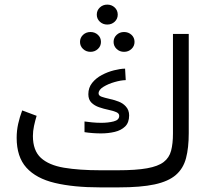

<svg xmlns="http://www.w3.org/2000/svg" viewBox="-20 -812 916 832"><path d="M414.1 -74.2H491.2Q569.8 -74.2 617.4 -82.8Q665 -91.3 689.2 -109.9Q713.4 -128.4 721.4 -158.9Q729.5 -189.5 729.5 -233.4V-665H797.9V-234.9Q797.9 -171.4 786.1 -126.7Q774.4 -82 742.2 -54Q710 -25.9 649.9 -12.9Q589.8 0 493.7 0H414.1Q298.8 0 217.8 -19.3Q136.7 -38.6 94.5 -85.4Q52.2 -132.3 52.2 -214.8Q52.2 -246.1 58.8 -275.6Q65.4 -305.2 76.2 -333.5L138.7 -310.1Q132.3 -289.1 127.4 -266.4Q122.6 -243.7 122.6 -222.7Q122.6 -159.7 157.2 -127.9Q191.9 -96.2 257.3 -85.2Q322.8 -74.2 414.1 -74.2ZM346.2 -285.6Q359.4 -283.7 379.2 -281.7Q398.9 -279.8 419.4 -279.8Q448.7 -279.8 472.7 -285.9Q496.6 -292 496.6 -310.1Q496.6 -320.8 483.2 -326.4Q469.7 -332 449.7 -336.2Q429.7 -340.3 409.7 -347.2Q389.6 -354 376.2 -367.2Q362.8 -380.4 362.8 -403.8Q362.8 -432.1 379.4 -452.9Q396 -473.6 421.4 -487.1Q446.8 -500.5 473.9 -507.3Q501 -514.2 522 -514.6L524.9 -464.8Q504.4 -464.4 476.8 -456.5Q449.2 -448.7 428.2 -435.8Q407.2 -422.9 407.2 -407.2Q407.2 -397.5 420.4 -392.8Q433.6 -388.2 453.4 -383.8Q473.1 -379.4 492.7 -372.3Q512.2 -365.2 524.9 -351.1Q539.6 -335.4 539.6 -312Q539.6 -280.8 522.2 -263.9Q504.9 -247.1 477.1 -240.5Q449.2 -233.9 418 -233.9Q381.8 -233.9 346.2 -239.3ZM399.4 -748.5Q399.4 -767.1 412.6 -779.5Q425.8 -792 444.8 -792Q463.9 -792 477.1 -779.5Q490.2 -767.1 490.2 -748.5Q490.2 -730.5 477.1 -718Q463.9 -705.6 444.8 -705.6Q425.8 -705.6 412.6 -718Q399.4 -730.5 399.4 -748.5ZM472.2 -630.4Q472.2 -648.4 485.4 -660.9Q498.5 -673.3 517.6 -673.3Q536.6 -673.3 549.8 -661.1Q563 -648.9 563 -630.4Q563 -612.3 549.8 -599.9Q536.6 -587.4 517.6 -587.4Q498.5 -587.4 485.4 -599.9Q472.2 -612.3 472.2 -630.4ZM326.7 -630.4Q326.7 -648.4 339.8 -660.9Q353 -673.3 372.1 -673.3Q391.1 -673.3 404.3 -661.1Q417.5 -648.9 417.5 -630.4Q417.5 -612.3 404.3 -599.9Q391.1 -587.4 372.1 -587.4Q353 -587.4 339.8 -599.9Q326.7 -612.3 326.7 -630.4Z"/></svg>

Font: Vazirmatn RD UI Light
Style: Regular
Weight: 300
Designer: Saber Rastikerdar
Foundry: Saber Rastikerdar
Version: Version 33.003